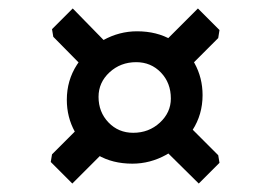

<svg xmlns="http://www.w3.org/2000/svg" viewBox="-20 -601 639 454"><path d="M100 -218 103 -236 175 -308Q193 -268 233 -249L151 -167ZM422 -308 496 -234 499 -216 450 -167 364 -252Q404 -272 422 -308ZM106 -514 103 -532 152 -581 239 -492Q219 -483 204 -469.5Q189 -456 179 -440ZM361 -494 448 -581 499 -530 496 -511 421 -436Q401 -475 361 -494ZM138 -365Q138 -411 162 -448Q186 -485 224 -506Q262 -527 304 -527Q351 -527 386 -506.5Q421 -486 440 -451.5Q459 -417 459 -376Q459 -330 435 -293Q411 -256 373 -235Q335 -214 293 -214Q246 -214 211 -234.5Q176 -255 157 -289.5Q138 -324 138 -365ZM384 -368Q384 -405 360.5 -429.5Q337 -454 302 -454Q265 -454 239 -430Q213 -406 213 -372Q213 -336 236.5 -311.5Q260 -287 295 -287Q332 -287 358 -311Q384 -335 384 -368Z"/></svg>

Font: TMT Limkin
Style: Regular
Weight: 400
Designer: Gabriel Drozdov
Version: Version 1.000;Glyphs 3.1.2 (3151)